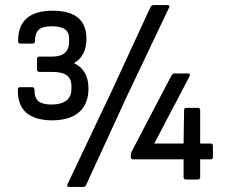

<svg xmlns="http://www.w3.org/2000/svg" viewBox="-20 -704 885 753"><path d="M183 -232Q116 -233 82.5 -262.5Q49 -292 50 -353Q50 -362 59 -362H106Q115 -362 115 -353Q115 -319 131.5 -306.5Q148 -294 182 -294Q220 -294 240 -309.5Q260 -325 260 -353V-367Q260 -395 242 -408.5Q224 -422 184 -422H135Q125 -422 125 -431V-473Q125 -482 135 -482H184Q251 -482 251 -540V-553Q251 -577 235 -589Q219 -601 183 -601Q146 -601 131.5 -587Q117 -573 117 -542Q117 -533 108 -533H61Q51 -533 51 -542Q50 -662 187 -662Q319 -662 319 -552Q319 -485 271 -457V-456Q327 -429 327 -357Q327 -297 290.5 -264.5Q254 -232 183 -232ZM251 29Q240 29 245 18L419 -349L571 -678Q576 -684 582 -684H636Q648 -684 643 -674L477 -325L317 23Q314 29 306 29ZM709 0Q700 0 700 -9V-79H502Q493 -79 493 -88V-94Q493 -103 496 -109L652 -407Q657 -416 665 -416H716Q729 -416 723 -404L585 -141H700L702 -272Q702 -281 711 -281H755Q765 -281 765 -272V-141H806Q815 -141 815 -132V-88Q815 -79 806 -79H765V-9Q765 0 755 0Z"/></svg>

Font: Sofia Sans Semi Condensed
Style: Regular
Weight: 400
Designer: Botio Nikoltchev, Ani Petrova
Foundry: lettersoup
Version: Version 4.100; ttfautohint (v1.8.4.7-5d5b)